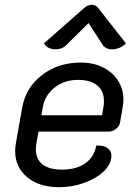

<svg xmlns="http://www.w3.org/2000/svg" viewBox="-20 -769 563 798"><path d="M43 -141Q43 -157 46 -173L72 -321Q87 -405 154.5 -457Q222 -509 316 -509Q368 -509 408 -489Q448 -469 470.5 -434Q493 -399 493 -355Q493 -339 490 -324L479 -260Q476 -244 462 -233Q448 -222 432 -222H140L132 -177Q129 -162 129 -150Q129 -107 157 -85.5Q185 -64 238 -64Q297 -64 334.5 -90.5Q372 -117 380 -164Q408 -166 425.5 -154.5Q443 -143 443 -122Q443 -88 412.5 -58Q382 -28 331.5 -9.5Q281 9 225 9Q143 9 93 -32.5Q43 -74 43 -141ZM404 -290 410 -324Q412 -333 412 -349Q412 -391 384 -414Q356 -437 304 -437Q248 -437 207.5 -405.5Q167 -374 158 -324L152 -290ZM210 -564Q195 -564 182 -570.5Q169 -577 163 -589L330 -736Q345 -749 361 -749Q378 -749 388 -736L503 -589Q493 -577 477 -570.5Q461 -564 446 -564Q420 -564 408 -581L348 -673L255 -581Q238 -564 210 -564Z"/></svg>

Font: K2D
Style: Italic
Weight: 400
Italic angle: -10°
Designer: Katatrad Aksorn Co.,Ltd.
Foundry: Cadson Demak Co.,Ltd.
Version: Version 1.000; ttfautohint (v1.6)